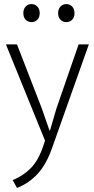

<svg xmlns="http://www.w3.org/2000/svg" viewBox="-20 -687 461 938"><path d="M9 -470H63L184 -158L222 -49H224L256 -158L364 -470H414L233 40Q206 116 164 162Q122 208 63 231L42 193Q93 172 130 135Q167 98 191 27L200 0ZM94 -623Q94 -643 105.5 -655Q117 -667 134 -667Q151 -667 162.5 -655Q174 -643 174 -623Q174 -602 162.5 -590.5Q151 -579 134 -579Q117 -579 105.5 -590.5Q94 -602 94 -623ZM264 -623Q264 -643 275.5 -655Q287 -667 304 -667Q321 -667 332.5 -655Q344 -643 344 -623Q344 -602 332.5 -590.5Q321 -579 304 -579Q287 -579 275.5 -590.5Q264 -602 264 -623Z"/></svg>

Font: Mukta ExtraLight
Style: Regular
Weight: 275
Designer: Girish Dalvi and Yashodeep Gholap
Foundry: Ek Type
Version: Version 2.538;PS 1.002;hotconv 16.6.51;makeotf.lib2.5.65220;